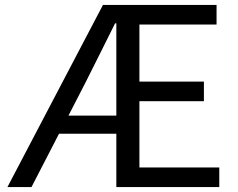

<svg xmlns="http://www.w3.org/2000/svg" viewBox="-20 -754 958 774"><path d="M324 -420C364 -500 405 -581 444 -660H449V-288H256ZM10 0H107L218 -215H449V0H864V-79H542V-346H802V-425H542V-655H853V-734H395Z"/></svg>

Font: Source Han Sans TC
Style: Regular
Weight: 400
Designer: Ryoko NISHIZUKA 西塚涼子 (kana, bopomofo & ideographs); Paul D. Hunt (Latin, Greek & Cyrillic); Sandoll Communications 산돌커뮤니
Foundry: Adobe
Version: Version 2.002;hotconv 1.0.116;makeotfexe 2.5.65601